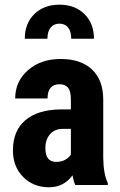

<svg xmlns="http://www.w3.org/2000/svg" viewBox="-20 -790 511 820"><path d="M301.3 0Q295.4 -12.2 289.6 -41Q252.4 9.8 189 9.8Q122.6 9.8 78.9 -34.2Q35.2 -78.1 35.2 -147.9Q35.2 -231 88.1 -276.4Q141.1 -321.8 240.7 -322.8H282.7V-365.2Q282.7 -400.9 270.5 -415.5Q258.3 -430.2 234.9 -430.2Q183.1 -430.2 183.1 -369.6H44.9Q44.9 -442.9 99.9 -490.5Q154.8 -538.1 238.8 -538.1Q325.7 -538.1 373.3 -492.9Q420.9 -447.8 420.9 -363.8V-115.2Q421.9 -46.9 440.4 -8.3V0ZM219.7 -98.6Q242.7 -98.6 258.8 -107.9Q274.9 -117.2 282.7 -129.9V-239.7H249.5Q214.4 -239.7 194.1 -217.3Q173.8 -194.8 173.8 -157.2Q173.8 -98.6 219.7 -98.6ZM284.2 -624.5Q284.2 -655.3 271 -672.1Q257.8 -689 233.9 -689Q210 -689 196.3 -672.4Q182.6 -655.8 182.6 -624.5H85.9Q85.9 -689.9 126.7 -730Q167.5 -770 233.9 -770Q299.8 -770 340.6 -730Q381.3 -689.9 381.3 -624.5Z"/></svg>

Font: Roboto Condensed
Style: Bold
Weight: 700
Designer: Google
Version: Version 2.134; 2016